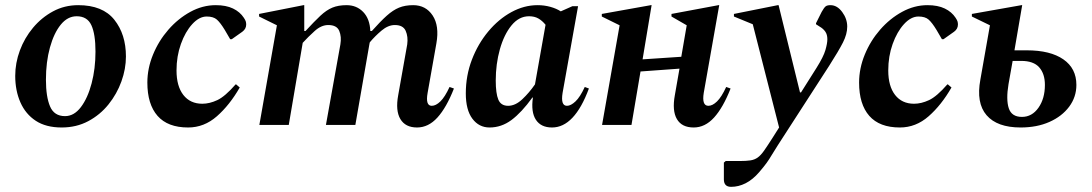

<svg xmlns="http://www.w3.org/2000/svg" viewBox="-20 -484 4233 744"><path d="M219 10Q158 10 118.5 -16Q79 -42 59 -87.5Q39 -133 39 -190Q39 -240 57 -288.5Q75 -337 108 -376.5Q141 -416 185.5 -440Q230 -464 283 -464Q378 -464 423 -407.5Q468 -351 468 -265Q468 -217 450.5 -168.5Q433 -120 400.5 -79.5Q368 -39 322 -14.5Q276 10 219 10ZM232 -34Q267 -34 293.5 -69Q320 -104 335 -161Q350 -218 350 -284Q350 -352 334 -386.5Q318 -421 277 -421Q242 -421 215.5 -388.5Q189 -356 173.5 -300Q158 -244 158 -175Q158 -109 174 -71.5Q190 -34 232 -34Z M709 10Q630 10 590.5 -35Q551 -80 551 -164Q551 -219 573 -272.5Q595 -326 632.5 -369Q670 -412 717.5 -438Q765 -464 816 -464Q856 -464 883 -451Q910 -438 925 -415Q931 -406 932.5 -400.5Q934 -395 934 -389Q934 -372 919 -361L878 -332H872L851 -368Q834 -396 820.5 -408Q807 -420 781 -420Q752 -420 725 -390.5Q698 -361 681 -313.5Q664 -266 664 -211Q664 -150 690.5 -116Q717 -82 764 -82Q792 -82 822 -96Q852 -110 893 -157H895L909 -145Q870 -77 820.5 -33.5Q771 10 709 10Z M985 0 1053 -386 984 -420V-430L1156 -464H1159V-364H1164Q1198 -401 1221.5 -423Q1245 -445 1268 -454.5Q1291 -464 1323 -464Q1362 -464 1387.5 -437.5Q1413 -411 1415 -364H1421Q1454 -401 1478.5 -423Q1503 -445 1526.5 -454.5Q1550 -464 1581 -464Q1630 -464 1656.5 -424Q1683 -384 1671 -316L1637 -124Q1628 -74 1653 -74Q1669 -74 1686.5 -91Q1704 -108 1722 -147L1739 -141Q1710 -67 1675 -28.5Q1640 10 1596 10Q1551 10 1531.5 -22.5Q1512 -55 1523 -115L1558 -312Q1562 -342 1552 -364.5Q1542 -387 1510 -387Q1484 -387 1458.5 -365.5Q1433 -344 1413 -320L1412 -316L1357 0H1243L1299 -312Q1304 -342 1294.5 -364.5Q1285 -387 1252 -387Q1225 -387 1199.5 -364Q1174 -341 1153 -318L1099 0Z M1877 10Q1836 10 1810.5 -24Q1785 -58 1785 -122Q1785 -191 1808.5 -252.5Q1832 -314 1872 -362Q1912 -410 1961.5 -437Q2011 -464 2063 -464Q2089 -464 2112.5 -457.5Q2136 -451 2153 -440L2198 -460H2220L2160 -124Q2152 -74 2177 -74Q2192 -74 2210 -91Q2228 -108 2246 -147L2262 -141Q2206 10 2119 10Q2076 10 2056.5 -20Q2037 -50 2045 -106H2043Q2001 -48 1962 -19Q1923 10 1877 10ZM1901 -172Q1901 -122 1911 -98Q1921 -74 1949 -74Q1977 -74 2004 -99.5Q2031 -125 2053 -157L2094 -388Q2081 -404 2066 -412.5Q2051 -421 2030 -421Q1991 -421 1962 -385.5Q1933 -350 1917 -293Q1901 -236 1901 -172Z M2313 0 2381 -386 2312 -420V-430L2502 -464H2505L2470 -254L2620 -264L2641 -386L2582 -420V-430L2764 -464H2767L2707 -124Q2699 -74 2725 -74Q2741 -74 2758.5 -91Q2776 -108 2794 -147L2811 -141Q2782 -67 2747 -28.5Q2712 10 2668 10Q2622 10 2603 -22.5Q2584 -55 2595 -115L2613 -218L2462 -207L2427 0Z M2813 240Q2785 240 2785 211V146L2792 140H2845Q2872 140 2888 137.5Q2904 135 2916 126.5Q2928 118 2941 99.5Q2954 81 2975 48L2999 10L2897 -390L2824 -420V-430L2994 -464H2997L3080 -126H3084L3144 -221Q3171 -264 3178.5 -290Q3186 -316 3186 -332Q3186 -350 3178 -361.5Q3170 -373 3156 -381L3142 -390V-394L3164 -438Q3173 -454 3179 -459Q3185 -464 3198 -464Q3224 -464 3243.5 -437.5Q3263 -411 3263 -381Q3263 -352 3246.5 -319.5Q3230 -287 3193 -229L2994 79Q2979 102 2970 117.5Q2961 133 2950.5 147.5Q2940 162 2922 183Q2897 212 2869.5 226Q2842 240 2813 240Z M3467 10Q3388 10 3348.5 -35Q3309 -80 3309 -164Q3309 -219 3331 -272.5Q3353 -326 3390.5 -369Q3428 -412 3475.5 -438Q3523 -464 3574 -464Q3614 -464 3641 -451Q3668 -438 3683 -415Q3689 -406 3690.5 -400.5Q3692 -395 3692 -389Q3692 -372 3677 -361L3636 -332H3630L3609 -368Q3592 -396 3578.5 -408Q3565 -420 3539 -420Q3510 -420 3483 -390.5Q3456 -361 3439 -313.5Q3422 -266 3422 -211Q3422 -150 3448.5 -116Q3475 -82 3522 -82Q3550 -82 3580 -96Q3610 -110 3651 -157H3653L3667 -145Q3628 -77 3578.5 -33.5Q3529 10 3467 10Z M3816 -386 3746 -420V-430L3938 -464H3941L3911 -289H3959Q4050 -289 4100.5 -254Q4151 -219 4151 -155Q4151 -108 4123 -70.5Q4095 -33 4046.5 -11.5Q3998 10 3935 10Q3844 10 3803 -37.5Q3762 -85 3779 -176ZM3888 -158Q3878 -98 3889 -64.5Q3900 -31 3940 -31Q3979 -31 4004 -66.5Q4029 -102 4029 -155Q4029 -198 4007 -223Q3985 -248 3937 -248H3904Z"/></svg>

Font: Spectral SemiBold
Style: Italic
Weight: 600
Italic angle: -10°
Designer: Jean-Baptiste Levee
Foundry: Production Type
Version: Version 2.001